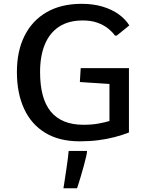

<svg xmlns="http://www.w3.org/2000/svg" viewBox="-20 -741 776 1020"><path d="M403.8 9.8Q294.4 9.8 220 -35.6Q145.5 -81.1 107.7 -163.8Q69.8 -246.6 69.8 -358.4Q69.8 -470.2 110.8 -551.5Q151.9 -632.8 228.8 -676.8Q305.7 -720.7 413.6 -720.7Q475.6 -720.7 525.1 -705.8Q574.7 -690.9 610.6 -665Q646.5 -639.2 667 -606L600.1 -551.8H590.8Q576.7 -571.8 553.2 -590.3Q529.8 -608.9 496.8 -620.6Q463.9 -632.3 419.9 -632.3Q344.7 -632.3 294.4 -599.6Q244.1 -566.9 218.5 -505.6Q192.9 -444.3 192.9 -358.4Q192.9 -289.6 206.5 -237.3Q220.2 -185.1 248.5 -149.7Q276.9 -114.3 320.6 -96.2Q364.3 -78.1 423.8 -78.1Q468.3 -78.1 502.7 -84.5Q537.1 -90.8 561.5 -98.1V-294.9L404.3 -305.2L408.7 -378.9H665V-37.1Q629.9 -23.4 589.1 -12.7Q548.3 -2 502 3.9Q455.6 9.8 403.8 9.8ZM316.9 259.3Q317.9 254.4 320.6 237.1Q323.2 219.7 326.9 195.1Q330.6 170.4 334.5 144.3Q338.4 118.2 341.1 96.2Q343.8 74.2 344.7 61H442.4V62.5Q442.4 70.8 437.5 91.6Q432.6 112.3 425.5 138.9Q418.5 165.5 410.6 191.4Q402.8 217.3 397 235.8Q391.1 254.4 389.2 259.3Z"/></svg>

Font: Comme Medium
Style: Regular
Weight: 500
Version: Version 1.000;gftools[0.9.27]